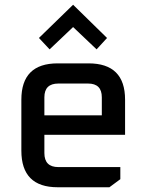

<svg xmlns="http://www.w3.org/2000/svg" viewBox="-20 -789 616 809"><path d="M70 -154V-369Q70 -522 223 -522H353Q507 -522 507 -369V-221H167V-144Q167 -85 226 -85H487V-34L441 0H223Q70 0 70 -154ZM167 -303H409V-379Q409 -437 351 -437H226Q167 -437 167 -379ZM144 -629 288 -769 431 -629 387 -581 288 -675 189 -581Z"/></svg>

Font: Oxanium Medium
Style: Regular
Weight: 500
Designer: Severin Meyer
Version: Version 1.001